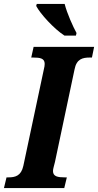

<svg xmlns="http://www.w3.org/2000/svg" viewBox="-40 -951 496 971"><path d="M286 -771H344L347 -784C330 -815 299 -883 287 -931H146L143 -921C163 -882 233 -805 286 -771ZM-20 0H285L298 -54H287C253 -54 228 -58 228 -86C228 -97 233 -111 238 -132L337 -600C347 -653 378 -660 414 -660H425L436 -714H130L118 -660H128C163 -660 186 -656 186 -628C186 -622 185 -611 180 -592L78 -112C67 -61 36 -54 3 -54H-7Z"/></svg>

Font: Noto Serif Condensed Extra
Style: Italic
Weight: 800
Width: 3
Italic angle: -12°
Designer: Monotype Design Team
Foundry: Monotype Imaging Inc.
Version: Version 1.901